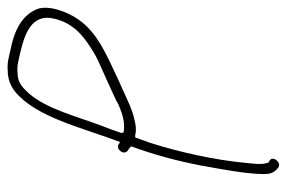

<svg xmlns="http://www.w3.org/2000/svg" viewBox="-146 -418 760 509"><g transform="rotate(-90 234.5 -163.0)"><path d="M89 -206 101 -197V-194C80 -137 63 -75 51 -12C40 49 29 105 28 154C28 177 33 184 45 194C57 204 77 182 65 172L57 167L58 166C52 151 56 125 58 105C65 30 85 -65 111 -146L125 -185H132C143 -182 157 -183 172 -187C187 -190 206 -197 225 -206C242 -214 259 -221 276 -229C337 -258 402 -283 438 -336C460 -367 477 -418 465 -446C449 -485 409 -506 356 -516C338 -520 323 -525 302 -523C280 -523 261 -515 247 -504C178 -447 152 -328 113 -225L107 -229C93 -237 78 -215 89 -206ZM137 -219V-222C143 -239 149 -257 156 -274C181 -340 200 -418 241 -466C257 -483 269 -497 297 -497C317 -499 329 -494 345 -491C387 -481 448 -466 442 -411C434 -355 398 -325 363 -303C334 -283 301 -272 270 -257C253 -249 236 -242 218 -233V-232C195 -222 171 -212 144 -215C141 -215 138 -216 137 -219ZM141 -210H142ZM296 -497H297ZM362 -298Z"/></g></svg>

Font: Stray Cat
Style: LtObl
Weight: 300
Version: Version 1.0